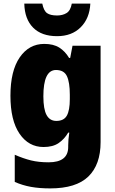

<svg xmlns="http://www.w3.org/2000/svg" viewBox="-20 -807 639 1067"><path d="M226 -563Q277 -563 309.5 -542.5Q342 -522 364 -485H370L383 -553H539V-17Q539 108 471 174Q403 240 259 240Q199 240 152 231.5Q105 223 62 204V53Q110 74 152.5 84.5Q195 95 250 95Q359 95 359 10V1Q359 -13 360.5 -32.5Q362 -52 365 -70H359Q338 -34 306 -12Q274 10 222 10Q139 10 88.5 -64Q38 -138 38 -275Q38 -413 89.5 -488Q141 -563 226 -563ZM291 -418Q221 -418 221 -272Q221 -200 239 -167.5Q257 -135 293 -135Q335 -135 351.5 -164.5Q368 -194 368 -256V-281Q368 -349 352 -383.5Q336 -418 291 -418ZM482 -787Q478 -705 428.5 -655.5Q379 -606 297 -606Q211 -606 164 -653.5Q117 -701 115 -787H215Q223 -747 241.5 -734Q260 -721 297 -721Q328 -721 350 -734.5Q372 -748 379 -787Z"/></svg>

Font: Noto Sans Myanmar SemiCondensed Black
Style: Regular
Weight: 900
Width: 4
Designer: Monotype Design Team
Foundry: Monotype Imaging Inc.
Version: Version 2.107; ttfautohint (v1.8.4.7-5d5b)